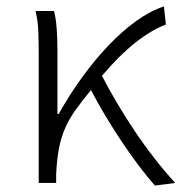

<svg xmlns="http://www.w3.org/2000/svg" viewBox="-20 -567 563 595"><path d="M460 8Q436 -19 409 -55Q382 -91 356 -130Q330 -169 305.5 -210Q281 -251 262 -288Q234 -254 214 -226Q194 -198 181.5 -169Q169 -140 162.5 -106Q156 -72 154 -26V0H100V-395Q100 -427 99 -464Q98 -501 90 -533H147Q153 -513 155.5 -480Q158 -447 158 -412V-214H162Q195 -273 234.5 -327.5Q274 -382 316.5 -426.5Q359 -471 403 -502.5Q447 -534 488 -547L494 -491Q449 -474 398.5 -434Q348 -394 296 -332Q316 -293 342 -249Q368 -205 397.5 -161Q427 -117 459 -76Q491 -35 523 0Z"/></svg>

Font: Kinto Sans Light
Style: Regular
Weight: 300
Designer: Authors: Ryoko NISHIZUKA  (kana & ideographs); Paul D. Hunt (Latin, Greek & Cyrillic); Wenlong ZHANG  (bopomofo); Sandol
Foundry: Adobe Systems Incorporated, ookami Inc.
Version: Version 0.001